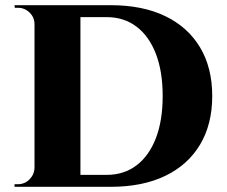

<svg xmlns="http://www.w3.org/2000/svg" viewBox="-20 -720 875 740"><path d="M407 -700Q529 -700 616.5 -658Q704 -616 751 -537.5Q798 -459 798 -350Q798 -241 751 -162.5Q704 -84 616.5 -42Q529 0 407 0H161L160 -46Q198 -46 233 -46Q268 -46 297 -46Q326 -46 347 -46Q368 -46 379.5 -46Q391 -46 391 -46Q458 -46 506.5 -83Q555 -120 581 -188Q607 -256 607 -350Q607 -444 581 -512Q555 -580 506.5 -617Q458 -654 391 -654Q391 -654 379 -654Q367 -654 344.5 -654Q322 -654 292.5 -654Q263 -654 226.5 -654Q190 -654 150 -654V-700ZM290 -700V0H113V-700ZM116 -73V0H36V-10Q36 -10 42.5 -10Q49 -10 49 -10Q75 -10 93.5 -28.5Q112 -47 113 -73ZM116 -627H113Q113 -653 94 -671.5Q75 -690 49 -690Q49 -690 43 -690Q37 -690 37 -690L36 -700H116Z"/></svg>

Font: Cinzel ExtraBold
Style: Regular
Weight: 800
Designer: Natanael Gama
Version: Version 2.000